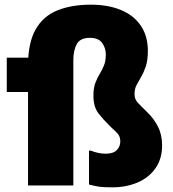

<svg xmlns="http://www.w3.org/2000/svg" viewBox="-20 -794 740 822"><path d="M461 8Q425 8 406 5.5Q387 3 361 -4V-149H369Q384 -143 400 -139.5Q416 -136 433 -136Q465 -136 480 -151.5Q495 -167 495 -189Q495 -209 484 -221.5Q473 -234 458 -247L449 -256Q424 -280 402 -308Q380 -336 380 -384Q380 -417 388 -438.5Q396 -460 406.5 -477Q417 -494 425 -513.5Q433 -533 433 -561Q433 -588 417.5 -610Q402 -632 365 -632Q323 -632 308.5 -605Q294 -578 294 -537V0H100V-513Q100 -611 132.5 -668Q165 -725 225.5 -749.5Q286 -774 369 -774Q442 -774 497 -751.5Q552 -729 582.5 -684.5Q613 -640 613 -576Q613 -535 604 -509Q595 -483 584.5 -465Q574 -447 565 -430.5Q556 -414 556 -391Q556 -370 569 -355.5Q582 -341 602 -322L611 -313Q639 -286 656.5 -251.5Q674 -217 674 -171Q674 -114 645.5 -73.5Q617 -33 568.5 -12.5Q520 8 461 8ZM9 -400V-547H171V-400Z"/></svg>

Font: Kufam ExtraBold
Style: Regular
Weight: 800
Designer: Wael Morcos, Artur Schmal
Foundry: Original Type
Version: Version 1.300; ttfautohint (v1.8.3)